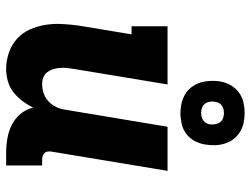

<svg xmlns="http://www.w3.org/2000/svg" viewBox="-118 -710 835 640"><g transform="rotate(90 300.0 -389.5)"><path d="M210 8Q182 8 155.5 -1Q129 -10 109 -28Q89 -46 78 -70.5Q67 -95 62.5 -122Q58 -149 59.5 -178Q61 -207 65 -235L94 -410H67V-530H261L209 -216Q207 -204 206 -192.5Q205 -181 206 -169.5Q207 -158 210.5 -147.5Q214 -137 220.5 -128.5Q227 -120 237.5 -116Q248 -112 260 -112Q275 -112 290 -117Q305 -122 317 -133Q329 -144 336 -158.5Q343 -173 345 -188L402 -530H549L485 -144Q484 -137 484.5 -131Q485 -125 489 -120.5Q493 -116 499 -114Q505 -112 511 -112H531V8H491Q466 8 441.5 4Q417 0 395.5 -11Q374 -22 359 -40Q344 -58 338 -82Q329 -63 316 -46Q303 -29 286.5 -16Q270 -3 249.5 2.5Q229 8 210 8ZM356 -573Q330 -573 307 -582Q284 -591 269.5 -610.5Q255 -630 251 -655Q247 -680 251 -706Q254 -724 263.5 -740.5Q273 -757 288 -768Q303 -779 321 -783Q339 -787 356 -787Q373 -787 389.5 -783.5Q406 -780 420 -771Q434 -762 443.5 -749.5Q453 -737 458 -721Q463 -705 463.5 -688Q464 -671 461 -654Q458 -636 449 -619.5Q440 -603 425 -592Q410 -581 392 -577Q374 -573 356 -573ZM356 -642Q363 -642 369 -643.5Q375 -645 380.5 -649Q386 -653 389.5 -658.5Q393 -664 394 -671Q395 -680 393.5 -689Q392 -698 387 -705Q382 -712 373.5 -715Q365 -718 356 -718Q350 -718 343.5 -716.5Q337 -715 331.5 -711Q326 -707 323 -701.5Q320 -696 319 -689Q317 -680 318.5 -671Q320 -662 325 -655Q330 -648 338.5 -645Q347 -642 356 -642Z"/></g></svg>

Font: Iosevka Curly Slab HvEx
Style: Italic
Weight: 900
Width: 7
Italic angle: -9°
Monospace: yes
Designer: Belleve Invis
Foundry: Belleve Invis
Version: Version 11.1.0; ttfautohint (v1.8.3)